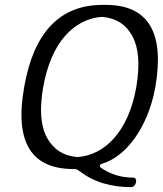

<svg xmlns="http://www.w3.org/2000/svg" viewBox="-20 -688 667 786"><path d="M616 -332Q604 -266 581 -212Q558 -158 528.5 -118Q499 -78 465 -52.5Q431 -27 398 -18Q389 -14 389 -11Q388 -8 392 -2Q451 39 523 39Q540 39 537 58Q532 78 516 78Q456 78 403.5 62.5Q351 47 306 13Q298 7 292.5 5Q287 3 281 4Q19 4 79 -332Q138 -668 400 -668H413Q543 -668 594 -584Q645 -500 616 -332ZM538 -332Q561 -468 522 -540Q483 -612 398 -619Q354 -616 315.5 -596Q277 -576 245.5 -540Q214 -504 191.5 -451.5Q169 -399 157 -332Q133 -196 172.5 -124Q212 -52 297 -45Q340 -48 378.5 -68Q417 -88 448.5 -124Q480 -160 503 -212Q526 -264 538 -332Z"/></svg>

Font: Jura
Style: Italic
Weight: 400
Designer: Ed Merritt
Foundry: Ten by Twenty
Version: Version 1.007